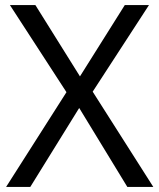

<svg xmlns="http://www.w3.org/2000/svg" viewBox="-20 -734 626 754"><path d="M582 0H480L291 -310L99 0H4L241 -372L19 -714H119L294 -434L470 -714H565L344 -374Z"/></svg>

Font: Noto Sans Old Permic
Style: Regular
Weight: 400
Designer: Monotype Design Team
Foundry: Monotype Imaging Inc.
Version: Version 2.001; ttfautohint (v1.8.4.7-5d5b)